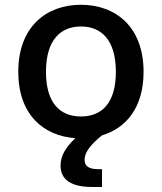

<svg xmlns="http://www.w3.org/2000/svg" viewBox="-20 -552 660 783"><path d="M565.5 -259C565.5 -444 450.5 -532.5 310 -532.5C170 -532.5 54.5 -444 54.5 -259C54.5 -84 158 2.5 287.5 11.5C247 49.5 227 84 227 123C227 167 252 210.5 355 210.5H396V138H381.5C339 138 325 123 325 99.5C325 73.5 343 42.5 396 0C494.5 -29.5 565.5 -113.5 565.5 -259ZM452.5 -259C452.5 -129.5 393.5 -77 310 -77C227 -77 167.5 -129.5 167.5 -259C167.5 -389 227 -444 310 -444C393.5 -444 452.5 -389 452.5 -259Z"/></svg>

Font: Monaspace Neon Medium
Style: Regular
Weight: 500
Designer: Riley Cran & the Lettermatic Team
Foundry: Lettermatic
Version: Version 1.200 (Monaspace Neon)